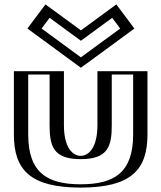

<svg xmlns="http://www.w3.org/2000/svg" viewBox="-20 -836 732 871"><path d="M245 -513V-269C245 -168 272 -129 346 -129C420 -129 447 -168 447 -269V-513H624V-226C624 -54 538 15 346 15C154 15 68 -54 68 -226V-513ZM568 -705 500 -796 347 -684 194 -796 126 -705 347 -543ZM230 -498V-269C230 -165.2 261.9 -114 346 -114C430.1 -114 462 -165.2 462 -269V-498H609V-226C609 -62.5 533.1 0 346 0C158.9 0 83 -62.5 83 -226V-498ZM546.9 -708.1 347 -561.6 147.1 -708.1 197.1 -775.1 347 -665.4 496.9 -775.1ZM230 -498H83V-226C83 -62.5 158.9 0 346 0C533.1 0 609 -62.5 609 -226V-498H462V-269C462 -165.2 430.1 -114 346 -114C261.9 -114 230 -165.2 230 -269ZM546.9 -708.1 496.9 -775.1 347 -665.4 197.1 -775.1 147.1 -708.1 347 -561.6ZM245 -513H68V-226C68 -54.2 154.1 15 346 15C537.9 15 624 -54.2 624 -226V-513H447V-269C447 -168.2 419.6 -129 346 -129C272.4 -129 245 -168.2 245 -269ZM568 -705 347 -543 126 -705 194 -796 347 -684 500 -796ZM205 -498V-269C205 -174.4 220.6 -114 346 -114C471.4 -114 487 -174.4 487 -269V-498H584V-226C584 -51.9 496.9 0 346 0C195.1 0 108 -51.9 108 -226V-498ZM525.3 -706.6 347 -575.9 168.7 -706.6 205 -755.1 347 -651.1 489 -755.1ZM270 -513H43V-226C43 -64.6 118.4 15 346 15C573.6 15 649 -64.6 649 -226V-513H422V-269C422 -158.8 377.4 -129 346 -129C314.6 -129 270 -158.8 270 -269ZM589.7 -706.5 507.8 -816 347 -698.3 186.2 -816 104.3 -706.5 347 -528.7Z"/></svg>

Font: Hussar Outliner
Style: Regular
Weight: 700
Foundry: Cannot Into Space Fonts
Version: Version 0.92